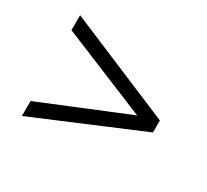

<svg xmlns="http://www.w3.org/2000/svg" viewBox="-109 -710 915 847"><g transform="rotate(30 348.5 -286.5)"><path d="M80.1 -29.8V-106L519 -286.1L80.1 -466.8V-543L617.2 -316.9V-255.9Z"/></g></svg>

Font: Lorenzo Sans
Style: Regular
Weight: 400
Foundry: Intel Corporation
Version: Version 1.00; ttfautohint (v1.5)